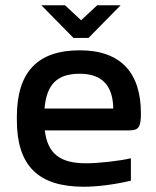

<svg xmlns="http://www.w3.org/2000/svg" viewBox="-20 -700 593 729"><path d="M515 -270C515 -422 440 -509 283 -509C123 -509 44 -427 44 -256V-244C44 -71 125 9 298 9C350 9 413 1 477 -14V-99C433 -89 355 -80 307 -80C208 -80 161 -116 150 -205H471C507 -205 515 -218 515 -270ZM137 -680 259 -556H316L438 -680H349L288 -623L227 -680ZM149 -288C157 -380 197 -420 283 -420C369 -420 409 -373 410 -288Z"/></svg>

Font: LT Wave Alt Medium
Style: Regular
Weight: 500
Designer: Daniel Lyons
Version: Version 2.5 (Glyphs App)